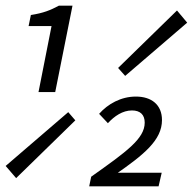

<svg xmlns="http://www.w3.org/2000/svg" viewBox="-49 -658 681 678"><path d="M87 -333H146L207 -638H159C129 -622 105 -612 60 -605L52 -566H133L87 -333ZM8 -29 217 -233 192 -262 -29 -72 8 -29ZM393 -390 612 -578 576 -621 368 -418 393 -390ZM266 0H511L522 -48H356L360 -43C459 -112 523 -163 523 -234C523 -288 486 -317 431 -317C378 -317 332 -291 301 -256L332 -223C355 -248 384 -268 417 -268C446 -268 462 -253 462 -225C462 -168 397 -122 273 -34L266 0Z"/></svg>

Font: Source Code Variable
Style: Italic
Weight: 400
Italic angle: -11°
Monospace: yes
Designer: Paul D. Hunt, Teo Tuominen
Foundry: Adobe Systems Incorporated
Version: Version 1.005;PS 1.0;hotconv 16.6.54;makeotf.lib2.5.65590